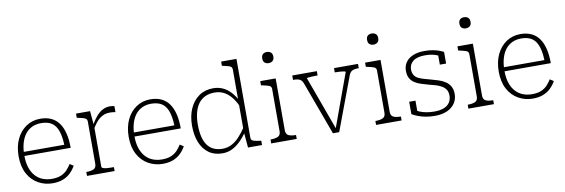

<svg xmlns="http://www.w3.org/2000/svg" viewBox="-55 -1195 4796 1630"><g transform="rotate(-10 2342.5 -380.0)"><path d="M97 -263Q97 -202 112 -157.5Q127 -113 153.5 -84Q180 -55 216 -41Q252 -27 295 -27Q344 -27 376 -41.5Q408 -56 428.5 -79Q449 -102 463 -125L495 -105Q476 -71 448.5 -44.5Q421 -18 383 -3.5Q345 11 295 11Q227 11 170.5 -21Q114 -53 81 -114.5Q48 -176 48 -264Q48 -348 78 -411.5Q108 -475 161.5 -511Q215 -547 283 -547Q338 -547 378 -528Q418 -509 444 -472.5Q470 -436 483 -382.5Q496 -329 496 -259H80V-294H464L448 -279Q446 -341 436 -384.5Q426 -428 406.5 -455.5Q387 -483 356.5 -496Q326 -509 283 -509Q240 -509 205.5 -492.5Q171 -476 147 -445Q123 -414 110 -368Q97 -322 97 -263Z M923 -543V-491Q914 -493 905.5 -494Q897 -495 888.5 -495.5Q880 -496 873 -496Q847 -496 825.5 -488Q804 -480 785.5 -465Q767 -450 750 -428Q733 -406 717 -378L716 -414Q742 -459 767.5 -488.5Q793 -518 822 -533Q851 -548 884 -548Q896 -548 907.5 -546.5Q919 -545 923 -543ZM591 0V-34H594Q633 -34 655.5 -45Q678 -56 678 -90V-454Q678 -469 669.5 -476.5Q661 -484 644 -489Q627 -494 601 -499L591 -501V-537H712L723 -415L724 -416V-56Q724 -47 737 -42Q750 -37 770 -35.5Q790 -34 810 -34H829V0Z M1046 -263Q1046 -202 1061 -157.5Q1076 -113 1102.5 -84Q1129 -55 1165 -41Q1201 -27 1244 -27Q1293 -27 1325 -41.5Q1357 -56 1377.5 -79Q1398 -102 1412 -125L1444 -105Q1425 -71 1397.5 -44.5Q1370 -18 1332 -3.5Q1294 11 1244 11Q1176 11 1119.5 -21Q1063 -53 1030 -114.5Q997 -176 997 -264Q997 -348 1027 -411.5Q1057 -475 1110.5 -511Q1164 -547 1232 -547Q1287 -547 1327 -528Q1367 -509 1393 -472.5Q1419 -436 1432 -382.5Q1445 -329 1445 -259H1029V-294H1413L1397 -279Q1395 -341 1385 -384.5Q1375 -428 1355.5 -455.5Q1336 -483 1305.5 -496Q1275 -509 1232 -509Q1189 -509 1154.5 -492.5Q1120 -476 1096 -445Q1072 -414 1059 -368Q1046 -322 1046 -263Z M2013 -78Q2013 -56 2035.5 -49Q2058 -42 2095 -38L2100 -37V0H1979L1967 -137V-140V-675Q1967 -690 1958.5 -697.5Q1950 -705 1933 -709.5Q1916 -714 1890 -720L1881 -722V-758H2013ZM1774 -547Q1818 -547 1855 -530.5Q1892 -514 1922 -482.5Q1952 -451 1976 -405L1971 -358Q1950 -404 1922.5 -438Q1895 -472 1859.5 -490.5Q1824 -509 1779 -509Q1734 -509 1699 -493Q1664 -477 1640.5 -445.5Q1617 -414 1605 -368Q1593 -322 1593 -264Q1593 -208 1603 -164Q1613 -120 1634 -89.5Q1655 -59 1688 -43Q1721 -27 1766 -27Q1808 -27 1843.5 -45.5Q1879 -64 1910 -97Q1941 -130 1971 -175L1975 -132Q1943 -87 1909 -55Q1875 -23 1838.5 -6Q1802 11 1759 11Q1689 11 1641 -23.5Q1593 -58 1568 -119.5Q1543 -181 1543 -264Q1543 -348 1571.5 -411.5Q1600 -475 1651.5 -511Q1703 -547 1774 -547Z M2276 -675Q2256 -675 2242.5 -686.5Q2229 -698 2229 -723Q2229 -748 2242 -759.5Q2255 -771 2276 -771Q2297 -771 2311 -759.5Q2325 -748 2325 -723Q2325 -698 2311 -686.5Q2297 -675 2276 -675ZM2312 -537V-90Q2312 -56 2334.5 -45Q2357 -34 2396 -34H2399V0H2179V-34H2182Q2221 -34 2244 -45Q2267 -56 2267 -90V-454Q2267 -476 2247.5 -483.5Q2228 -491 2189 -499L2179 -501V-537Z M2907 -487Q2908 -492 2895.5 -494.5Q2883 -497 2862.5 -498.5Q2842 -500 2820 -500H2815V-537H3022V-500H3017Q2995 -500 2979.5 -496Q2964 -492 2954 -483Q2944 -474 2937 -456L2764 6H2710L2541 -454Q2534 -473 2523 -482.5Q2512 -492 2496.5 -495.5Q2481 -499 2460 -499H2455V-537H2667V-500H2662Q2640 -500 2619.5 -499Q2599 -498 2586.5 -496.5Q2574 -495 2574 -491L2749 -11L2736 -18Z M3180 -675Q3160 -675 3146.5 -686.5Q3133 -698 3133 -723Q3133 -748 3146 -759.5Q3159 -771 3180 -771Q3201 -771 3215 -759.5Q3229 -748 3229 -723Q3229 -698 3215 -686.5Q3201 -675 3180 -675ZM3216 -537V-90Q3216 -56 3238.5 -45Q3261 -34 3300 -34H3303V0H3083V-34H3086Q3125 -34 3148 -45Q3171 -56 3171 -90V-454Q3171 -476 3151.5 -483.5Q3132 -491 3093 -499L3083 -501V-537Z M3740 -138Q3740 -169 3727 -189Q3714 -209 3691.5 -222Q3669 -235 3641 -243.5Q3613 -252 3583 -259Q3551 -268 3520.5 -277.5Q3490 -287 3465.5 -302.5Q3441 -318 3426.5 -343.5Q3412 -369 3412 -408Q3412 -450 3434 -481.5Q3456 -513 3497.5 -530Q3539 -547 3595 -547Q3637 -547 3668.5 -541Q3700 -535 3722.5 -526.5Q3745 -518 3759 -510V-410H3705V-502Q3709 -499 3712.5 -496.5Q3716 -494 3719 -490.5Q3722 -487 3724.5 -482.5Q3727 -478 3729 -473Q3715 -485 3695 -493Q3675 -501 3650 -505.5Q3625 -510 3595 -510Q3525 -510 3491 -483Q3457 -456 3457 -412Q3457 -382 3469 -363Q3481 -344 3502.5 -333Q3524 -322 3552 -314.5Q3580 -307 3611 -298Q3642 -290 3673.5 -279.5Q3705 -269 3730 -252.5Q3755 -236 3770.5 -209.5Q3786 -183 3786 -143Q3786 -100 3763.5 -65Q3741 -30 3697 -9.5Q3653 11 3589 11Q3549 11 3512.5 4.5Q3476 -2 3446 -13.5Q3416 -25 3394 -38V-145H3448V-26Q3441 -31 3436 -36.5Q3431 -42 3428.5 -48Q3426 -54 3425 -59.5Q3424 -65 3424 -69Q3444 -57 3469 -47Q3494 -37 3524.5 -31.5Q3555 -26 3590 -26Q3639 -26 3672.5 -39Q3706 -52 3723 -77.5Q3740 -103 3740 -138Z M3976 -675Q3956 -675 3942.5 -686.5Q3929 -698 3929 -723Q3929 -748 3942 -759.5Q3955 -771 3976 -771Q3997 -771 4011 -759.5Q4025 -748 4025 -723Q4025 -698 4011 -686.5Q3997 -675 3976 -675ZM4012 -537V-90Q4012 -56 4034.5 -45Q4057 -34 4096 -34H4099V0H3879V-34H3882Q3921 -34 3944 -45Q3967 -56 3967 -90V-454Q3967 -476 3947.5 -483.5Q3928 -491 3889 -499L3879 -501V-537Z M4236 -263Q4236 -202 4251 -157.5Q4266 -113 4292.5 -84Q4319 -55 4355 -41Q4391 -27 4434 -27Q4483 -27 4515 -41.5Q4547 -56 4567.5 -79Q4588 -102 4602 -125L4634 -105Q4615 -71 4587.5 -44.5Q4560 -18 4522 -3.5Q4484 11 4434 11Q4366 11 4309.5 -21Q4253 -53 4220 -114.5Q4187 -176 4187 -264Q4187 -348 4217 -411.5Q4247 -475 4300.5 -511Q4354 -547 4422 -547Q4477 -547 4517 -528Q4557 -509 4583 -472.5Q4609 -436 4622 -382.5Q4635 -329 4635 -259H4219V-294H4603L4587 -279Q4585 -341 4575 -384.5Q4565 -428 4545.5 -455.5Q4526 -483 4495.5 -496Q4465 -509 4422 -509Q4379 -509 4344.5 -492.5Q4310 -476 4286 -445Q4262 -414 4249 -368Q4236 -322 4236 -263Z"/></g></svg>

Font: Roboto Serif 20pt Thin
Style: Regular
Weight: 250
Version: Version 1.008